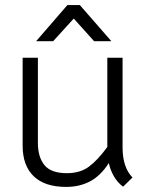

<svg xmlns="http://www.w3.org/2000/svg" viewBox="-20 -727 588 755"><path d="M69 -154V-500H129V-165Q129 -109 155 -77.5Q181 -46 243 -46Q295 -46 329.5 -71.5Q364 -97 402 -149V-500H462V-147Q462 -69 501 -29L464 7Q442 -9 427.5 -34.5Q413 -60 408 -86Q376 -36 334.5 -14Q293 8 240 8Q156 8 112.5 -34Q69 -76 69 -154ZM245 -707H294L418 -565H350L270 -654L189 -565H122Z"/></svg>

Font: Bellota Text
Style: Regular
Weight: 400
Designer: Kemie Guaida
Foundry: Kemie Guaida
Version: Version 4.001